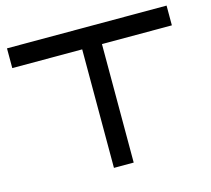

<svg xmlns="http://www.w3.org/2000/svg" viewBox="-101 -820 1030 939"><g transform="rotate(-15 414.0 -350.0)"><path d="M464 -600H818V-700H10V-600H364V0H464Z"/></g></svg>

Font: Bruno Ace
Style: Regular
Weight: 400
Designer: Astigmatic (AOETI)
Foundry: Astigmatic (AOETI)
Version: Version 1.000